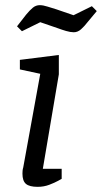

<svg xmlns="http://www.w3.org/2000/svg" viewBox="-20 -720 395 744"><path d="M136 -434 57 -451V-488L208 -507V-432L146 -66H219V-27Q219 -27 205.5 -19.5Q192 -12 171 -4Q150 4 126 4Q94 4 80.5 -7.5Q67 -19 67 -47Q67 -52 67.5 -58.5Q68 -65 70 -71ZM266 -595Q253 -595 236 -600Q219 -605 203 -611L136 -634L65 -599L46 -618L81 -663Q95 -680 107 -690Q119 -700 134 -700Q147 -700 164 -694.5Q181 -689 198 -684L265 -661L336 -696L355 -677L320 -635Q307 -618 294 -606.5Q281 -595 266 -595Z"/></svg>

Font: Faustina VF Beta
Style: Italic
Weight: 400
Italic angle: -8°
Designer: Alfonso Garcia
Foundry: Omnibus-Type
Version: Version 1.006